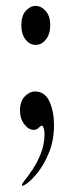

<svg xmlns="http://www.w3.org/2000/svg" viewBox="-20 -426 245 642"><path d="M53.2 193.8Q51.8 190.4 63 176.5Q74.2 162.6 89.6 139.6Q105 116.7 116.9 86.4Q128.9 56.2 128.9 20Q128.9 10.3 126 2.2Q123 -5.9 120.1 -5.9Q116.2 -5.9 109.4 1.2Q102.5 8.3 93.3 8.3Q75.7 8.3 61.3 -10.3Q46.9 -28.8 46.9 -56.6Q46.9 -87.4 63 -103.8Q79.1 -120.1 96.7 -120.1Q130.4 -120.1 145.5 -86.2Q160.6 -52.2 160.6 -9.3Q160.6 42 144.8 81.8Q128.9 121.6 108.2 148.2Q87.4 174.8 70.8 186.8Q54.2 198.7 53.2 193.8ZM99.1 -275.9Q79.6 -275.9 65.4 -293.9Q51.3 -312 51.3 -341.8Q51.3 -373.5 66.4 -389.9Q81.5 -406.2 99.1 -406.2Q117.7 -406.2 132.8 -389.4Q147.9 -372.6 147.9 -341.8Q147.9 -312 133.5 -293.9Q119.1 -275.9 99.1 -275.9Z"/></svg>

Font: Dai Banna SIL
Style: Regular
Weight: 400
Designer: Victor Gaultney
Foundry: SIL International
Version: Version 4.000